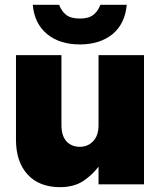

<svg xmlns="http://www.w3.org/2000/svg" viewBox="-20 -772 674 804"><path d="M231.4 11.7Q289.1 11.7 328.1 -13.7Q367.2 -40 392.6 -74.2Q392.6 -49.8 392.6 0Q440.4 0 583 0Q583 -134.8 583 -541Q535.2 -541 392.6 -541Q392.6 -467.8 392.6 -248Q392.6 -204.1 370.1 -180.7Q347.7 -157.2 314.5 -157.2Q279.3 -157.2 257.8 -180.7Q237.3 -204.1 237.3 -248Q237.3 -345.7 237.3 -541Q189.5 -541 46.9 -541Q46.9 -531.2 46.9 -502Q46.9 -422.9 46.9 -186.5Q46.9 -94.7 95.7 -41Q144.5 11.7 231.4 11.7ZM314.5 -585.9Q397.5 -585.9 451.2 -628.9Q503.9 -672.9 510.7 -752Q473.6 -752 400.4 -752Q390.6 -725.6 371.1 -710Q351.6 -694.3 314.5 -694.3Q276.4 -694.3 256.8 -710Q237.3 -725.6 227.5 -752Q191.4 -752 117.2 -752Q124 -672.9 177.7 -628.9Q230.5 -585.9 314.5 -585.9Z"/></svg>

Font: Big-Shock
Style: Black
Weight: 400